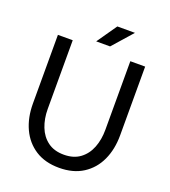

<svg xmlns="http://www.w3.org/2000/svg" viewBox="-159 -1004 1000 1129"><g transform="rotate(20 341.5 -440.0)"><path d="M161.1 -722.7H68.4V-293Q68.4 -205.1 100.1 -136.7Q131.8 -68.4 192.6 -29.3Q253.4 9.8 341.3 9.8Q429.2 9.8 490.2 -29.3Q551.3 -68.4 582.8 -136.7Q614.3 -205.1 614.3 -293V-722.7H521.5V-293Q521.5 -231.9 502 -181.9Q482.4 -131.8 442.4 -102.1Q402.3 -72.3 341.3 -72.3Q280.3 -72.3 240.2 -102.1Q200.2 -131.8 180.7 -181.9Q161.1 -231.9 161.1 -293ZM379.9 -763.7 490.2 -888.7H379.9L293 -763.7Z"/></g></svg>

Font: Giphurs
Style: Regular
Weight: 400
Version: Version 2.010